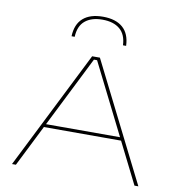

<svg xmlns="http://www.w3.org/2000/svg" viewBox="-92 -939 948 1022"><g transform="rotate(10 382.5 -428.0)"><path d="M41 0 361.5 -639H403.5L724 0H703L391 -623H374L62 0ZM167 -223.5V-240.5H598V-223.5ZM382.5 -856.5Q451.5 -856.5 489.5 -823.5Q527.5 -790.5 530 -725H513Q510.5 -783.5 476.2 -812Q442 -840.5 382.5 -840.5Q323 -840.5 288.8 -812Q254.5 -783.5 252 -725H235Q237.5 -790.5 275.5 -823.5Q313.5 -856.5 382.5 -856.5Z"/></g></svg>

Font: Anek Latin Expanded Thin
Style: Regular
Weight: 250
Width: 7
Designer: Yesha Goshar
Foundry: Ek Type
Version: Version 1.003